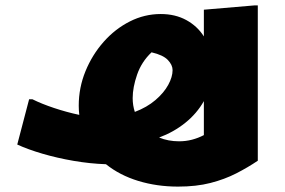

<svg xmlns="http://www.w3.org/2000/svg" viewBox="-20 -612 1056 712"><path d="M936 -16Q899 9 856 31Q813 53 760.5 66.5Q708 80 640 80Q562 80 493 59Q424 38 373 -3Q314 -5 253 -15.5Q192 -26 137.5 -42Q83 -58 44 -76L88 -244H100Q134 -227 180.5 -211.5Q227 -196 274 -186Q272 -203 272 -220Q272 -287 297 -348Q322 -409 364.5 -457Q407 -505 461.5 -532.5Q516 -560 576 -560Q630 -560 671 -537.5Q712 -515 736 -477V-576L924 -592H936ZM472 -248Q472 -221 480 -197Q525 -214 556.5 -241Q588 -268 604 -297.5Q620 -327 620 -352Q620 -371 602.5 -389.5Q585 -408 542 -418Q505 -383 488.5 -335.5Q472 -288 472 -248ZM644 -88Q669 -88 692 -94Q715 -100 736 -111V-237Q710 -191 667 -156.5Q624 -122 570 -102Q604 -88 644 -88Z"/></svg>

Font: Kufam Black
Style: Regular
Weight: 900
Designer: Wael Morcos, Artur Schmal
Foundry: Original Type
Version: Version 1.301; ttfautohint (v1.8.3)